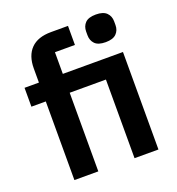

<svg xmlns="http://www.w3.org/2000/svg" viewBox="-134 -856 893 966"><g transform="rotate(-20 312.0 -373.0)"><path d="M100 -421H23V-522H100V-597Q100 -666 136.5 -703Q173 -740 244 -740H335V-638H228V-522H550V0H422V-421H228V0H100ZM486 -598Q446 -598 428.5 -616Q411 -634 411 -662V-682Q411 -710 428.5 -728Q446 -746 486 -746Q525 -746 543 -728Q561 -710 561 -682V-662Q561 -634 543 -616Q525 -598 486 -598Z"/></g></svg>

Font: IBM Plex Sans KR SemiBold
Style: Regular
Weight: 600
Designer: Mike Abbink; Paul van der Laan; Pieter van Rosmalen; Wujin Sim; Chorong Kim; Dohee Lee;
Foundry: Sandoll Inc.
Version: Version 1.000